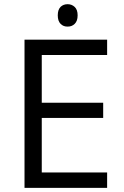

<svg xmlns="http://www.w3.org/2000/svg" viewBox="-20 -905 596 925"><path d="M496.1 0H98.1V-713.9H496.1V-640.1H181.2V-410.2H477.1V-336.9H181.2V-74.2H496.1ZM272 -872.1Q285.6 -884.8 305.7 -884.8Q325.7 -884.8 339.8 -871.6Q354 -858.4 354 -831.1Q354 -803.7 339.8 -790Q325.7 -776.4 305.7 -776.9Q285.6 -776.4 272 -790Q258.3 -803.7 258.3 -831.1Q258.3 -858.4 272 -872.1Z"/></svg>

Font: OpenSans
Style: Regular
Weight: 400
Foundry: Ascender Corporation
Version: Version 1.10